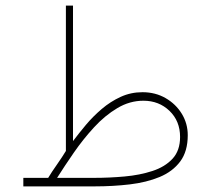

<svg xmlns="http://www.w3.org/2000/svg" viewBox="-20 -663 751 683"><path d="M151.4 -30.3Q163.6 -50.8 182.9 -78.1Q202.1 -105.5 214.4 -126V-643.1H239.7V-161.1Q260.3 -188.5 285.6 -218.8Q311 -249 342 -275.4Q373 -301.8 409.2 -318.4Q445.3 -335 486.8 -335Q532.7 -335 569.1 -314Q605.5 -293 626.7 -258.3Q647.9 -223.6 647.9 -182.1Q647.9 -124.5 621.1 -88.6Q594.2 -52.7 547.9 -33.4Q501.5 -14.2 441.9 -7.1Q382.3 0 316.9 0H63V-30.3ZM490.2 -304.7Q441.4 -304.7 397.2 -278.3Q353 -252 314.5 -210Q275.9 -168 242.9 -120.4Q210 -72.8 183.1 -30.3H314.9Q369.1 -30.3 423.1 -35.2Q477.1 -40 522 -54.7Q566.9 -69.3 593.8 -98.4Q620.6 -127.4 620.6 -175.8Q620.6 -232.4 583 -268.6Q545.4 -304.7 490.2 -304.7Z"/></svg>

Font: Vazirmatn UI FD Thin
Style: Regular
Weight: 100
Designer: Saber Rastikerdar
Foundry: Saber Rastikerdar
Version: Version 33.003